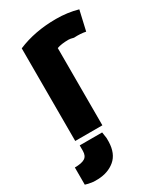

<svg xmlns="http://www.w3.org/2000/svg" viewBox="-195 -621 787 919"><g transform="rotate(-30 199.0 -161.5)"><path d="M274 -544Q337 -544 394 -528Q376 -447 369 -419Q341 -425 304 -423Q286 -428 277 -428Q237 -428 212 -419V8H62V-504Q156 -544 274 -544ZM70 67V37H194Q194 39 199 71V92Q197 156 159.5 187.5Q122 219 65 221H41Q10 217 -3 212V117Q35 117 52.5 106Q70 95 70 67Z"/></g></svg>

Font: Repo
Style: Bold
Weight: 700
Designer: Stefan Peev
Foundry: Context Ltd
Version: Version 001.000